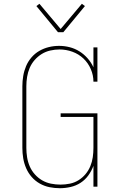

<svg xmlns="http://www.w3.org/2000/svg" viewBox="-20 -985 640 1013"><path d="M296 8Q268 8 241 2.5Q214 -3 190 -16.5Q166 -30 147.5 -51Q129 -72 118 -97.5Q107 -123 102.5 -150Q98 -177 98 -205V-530Q98 -557 102.5 -584Q107 -611 117.5 -636Q128 -661 146 -682Q164 -703 187.5 -716.5Q211 -730 237.5 -736.5Q264 -743 292 -743Q320 -743 347.5 -736Q375 -729 399 -714Q423 -699 442 -677.5Q461 -656 473 -630V-735H494V-554H473Q473 -588 459 -620.5Q445 -653 420 -676.5Q395 -700 362 -712Q329 -724 294 -724Q270 -724 245.5 -718.5Q221 -713 200 -700Q179 -687 162.5 -668Q146 -649 136.5 -626.5Q127 -604 123 -579.5Q119 -555 119 -530V-205Q119 -180 123 -155Q127 -130 137 -107Q147 -84 164 -65Q181 -46 202.5 -33.5Q224 -21 249 -16Q274 -11 299 -11Q324 -11 348.5 -16Q373 -21 394 -34Q415 -47 431 -66Q447 -85 456.5 -108Q466 -131 469.5 -155.5Q473 -180 473 -205V-368H300V-387H494V0H473V-110Q463 -83 446 -59.5Q429 -36 405 -20.5Q381 -5 352.5 1.5Q324 8 296 8ZM286 -815 172 -953 188 -965 300 -832 412 -965 428 -953 314 -815Z"/></svg>

Font: Iosevka Etoile Thin
Style: Regular
Weight: 100
Designer: Belleve Invis
Foundry: Belleve Invis
Version: Version 22.1.2; ttfautohint (v1.8.4)